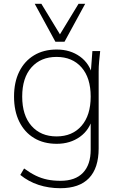

<svg xmlns="http://www.w3.org/2000/svg" viewBox="-20 -769 627 1012"><path d="M298 223Q237 223 183.5 205.5Q130 188 87 153L107 119Q140 143 169 157Q198 171 229.5 177.5Q261 184 299 184Q377 184 417.5 141.5Q458 99 458 20V-151H469Q453 -85 401.5 -48Q350 -11 279 -11Q210 -11 159.5 -41.5Q109 -72 81.5 -128Q54 -184 54 -260Q54 -336 81.5 -391.5Q109 -447 159.5 -477.5Q210 -508 279 -508Q350 -508 401.5 -471Q453 -434 469 -367L458 -380L467 -500H508Q505 -472 502.5 -445Q500 -418 500 -392V13Q500 117 449 170Q398 223 298 223ZM278 -50Q361 -50 409.5 -105.5Q458 -161 458 -260Q458 -359 409.5 -414Q361 -469 278 -469Q195 -469 146 -414Q97 -359 97 -260Q97 -161 146 -105.5Q195 -50 278 -50ZM272 -549 163 -749H198L296 -588L394 -749H429L320 -549Z"/></svg>

Font: Mulish ExtraLight
Style: Regular
Weight: 200
Designer: Vernon Adams
Foundry: Vernon Adams
Version: Version 3.603